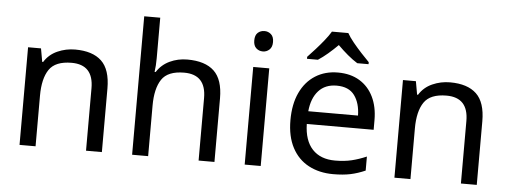

<svg xmlns="http://www.w3.org/2000/svg" viewBox="-50 -903 2777 1050"><g transform="rotate(5 1338.0 -378.0)"><path d="M343 -546Q439 -546 488 -499.5Q537 -453 537 -349V0H450V-343Q450 -472 330 -472Q241 -472 207 -422Q173 -372 173 -278V0H85V-536H156L169 -463H174Q200 -505 246 -525.5Q292 -546 343 -546Z M791 -537Q791 -497 786 -462H792Q818 -503 862.5 -524Q907 -545 959 -545Q1057 -545 1106 -498.5Q1155 -452 1155 -349V0H1068V-343Q1068 -472 948 -472Q858 -472 824.5 -421.5Q791 -371 791 -277V0H703V-760H791Z M1366 -737Q1386 -737 1401.5 -723.5Q1417 -710 1417 -681Q1417 -653 1401.5 -639Q1386 -625 1366 -625Q1344 -625 1329 -639Q1314 -653 1314 -681Q1314 -710 1329 -723.5Q1344 -737 1366 -737ZM1409 -536V0H1321V-536Z M1786 -546Q1855 -546 1904.5 -516Q1954 -486 1980.5 -431.5Q2007 -377 2007 -304V-251H1640Q1642 -160 1686.5 -112.5Q1731 -65 1811 -65Q1862 -65 1901.5 -74.5Q1941 -84 1983 -102V-25Q1942 -7 1902 1.5Q1862 10 1807 10Q1731 10 1672.5 -21Q1614 -52 1581.5 -113.5Q1549 -175 1549 -264Q1549 -352 1578.5 -415Q1608 -478 1661.5 -512Q1715 -546 1786 -546ZM1785 -474Q1722 -474 1685.5 -433.5Q1649 -393 1642 -321H1915Q1914 -389 1883 -431.5Q1852 -474 1785 -474ZM1823 -766Q1835 -744 1857.5 -716.5Q1880 -689 1904.5 -662.5Q1929 -636 1948 -617V-606H1886Q1860 -622 1832 -645.5Q1804 -669 1777 -696Q1750 -669 1723 -646Q1696 -623 1670 -606H1610V-617Q1629 -637 1652.5 -663Q1676 -689 1698 -716.5Q1720 -744 1733 -766Z M2401 -546Q2497 -546 2546 -499.5Q2595 -453 2595 -349V0H2508V-343Q2508 -472 2388 -472Q2299 -472 2265 -422Q2231 -372 2231 -278V0H2143V-536H2214L2227 -463H2232Q2258 -505 2304 -525.5Q2350 -546 2401 -546Z"/></g></svg>

Font: Noto Sans Pau Cin Hau
Style: Regular
Weight: 400
Designer: Monotype Design Team
Foundry: Monotype Imaging Inc.
Version: Version 2.002; ttfautohint (v1.8.4.7-5d5b)